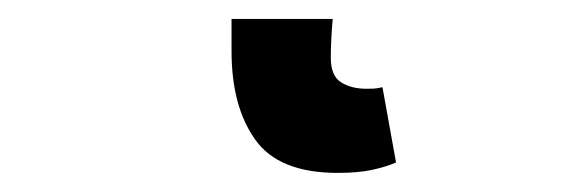

<svg xmlns="http://www.w3.org/2000/svg" viewBox="-20 35 595 201"><path d="M333.4 216Q271.9 216 247.2 181.2Q222.4 146.5 222.4 88.6V54.8H328.3Q327.3 65.3 326.8 76.7Q326.3 88 326.3 95.4Q326.3 114.5 337.1 121.2Q347.8 127.9 363.4 127.9Q367.6 127.9 370.9 127.8Q374.1 127.7 380.4 126.3L394.6 205.1Q384 209.7 369.3 212.9Q354.7 216 333.4 216Z"/></svg>

Font: Source Sans 3 Variable
Style: Regular
Weight: 200
Designer: Paul D. Hunt
Foundry: Adobe Systems Incorporated
Version: Version 3.026